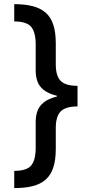

<svg xmlns="http://www.w3.org/2000/svg" viewBox="-20 -790 468 948"><path d="M362.8 -307.6Q297.9 -307.6 257.3 -318.1Q216.8 -328.6 194.6 -346.9Q172.4 -365.2 164.3 -389.4Q156.2 -413.6 156.2 -440.9V-570.8Q156.2 -629.9 134.3 -657Q112.3 -684.1 50.3 -684.1V-769.5Q103 -769.5 141.6 -759.5Q180.2 -749.5 205.6 -727.3Q231 -705.1 243.2 -667.7Q255.4 -630.4 255.4 -576.2V-472.2Q255.4 -415.5 279.3 -390.9Q303.2 -366.2 362.8 -366.2ZM50.3 138.7V53.7Q112.3 53.7 134.3 26.6Q156.2 -0.5 156.2 -60.1V-189Q156.2 -216.3 164.3 -240.5Q172.4 -264.6 194.6 -283.2Q216.8 -301.8 257.3 -312.5Q297.9 -323.2 362.8 -323.2V-264.6Q302.7 -264.2 279.1 -239.3Q255.4 -214.4 255.4 -157.7V-54.7Q255.4 0 243.2 37.1Q231 74.2 205.6 96.7Q180.2 119.1 141.6 128.9Q103 138.7 50.3 138.7ZM362.8 -264.6 261.2 -264.2V-366.7L362.8 -366.2Z"/></svg>

Font: Inter 20pt Medium
Style: Regular
Weight: 500
Version: Version 4.001;git-66647c0bb